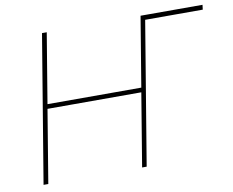

<svg xmlns="http://www.w3.org/2000/svg" viewBox="-79 -830 1134 933"><g transform="rotate(-10 488.0 -364.0)"><path d="M975.6 -727.5 972.7 -704.1H668L670.9 -727.5ZM63 0 183.6 -727.5H207L149.9 -382.8H612.8L669.9 -727.5H692.4L571.8 0H549.3L608.9 -360.4H146L86.4 0Z"/></g></svg>

Font: Inter 17pt Thin
Style: Italic
Weight: 250
Italic angle: -9.3988°
Version: Version 4.001;git-66647c0bb